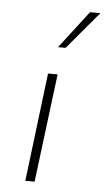

<svg xmlns="http://www.w3.org/2000/svg" viewBox="-48 -647 377 679"><g transform="rotate(5 140.5 -307.0)"><path d="M115 -385H149L101 0H68ZM281 -614 169 -481H142L244 -614Z"/></g></svg>

Font: Josefin Sans Thin ExtraLight
Style: Italic
Weight: 250
Italic angle: -7°
Version: Version 2.000